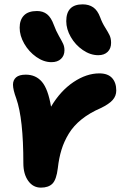

<svg xmlns="http://www.w3.org/2000/svg" viewBox="-20 -818 577 887"><path d="M434.1 -563Q397.5 -563 362.8 -586.7Q328.1 -610.4 307.1 -647Q286.1 -683.6 286.1 -720.2Q286.1 -797.9 361.8 -797.9Q390.6 -797.9 410.6 -784.2Q430.7 -770.5 442.9 -737.8Q452.1 -712.4 465.6 -691.2Q479 -669.9 486.1 -655.3Q493.2 -640.6 493.2 -620.1Q493.2 -593.8 477.3 -578.4Q461.4 -563 434.1 -563ZM217.8 -530.8Q182.1 -530.8 147.7 -554.9Q113.3 -579.1 92 -616.2Q70.8 -653.3 70.8 -689.9Q70.8 -726.1 90.6 -746.6Q110.4 -767.1 150.9 -767.1Q178.7 -767.1 197.5 -752.2Q216.3 -737.3 229 -702.1Q238.8 -675.3 252 -652.3Q265.1 -629.4 271.5 -616Q277.8 -602.5 277.8 -585.9Q277.8 -561 261.7 -545.9Q245.6 -530.8 217.8 -530.8ZM168.9 48.8Q132.8 48.8 110.4 17.6Q87.9 -13.7 87.9 -64Q87.9 -270 55.2 -362.8Q40 -403.8 40 -426.8Q40 -448.2 54.4 -460.7Q68.8 -473.1 99.1 -473.1Q145.5 -473.1 173.8 -439.9Q202.1 -406.7 215.8 -325.2Q259.3 -398.4 319.3 -438.7Q379.4 -479 439 -479Q478 -479 497.6 -457.8Q517.1 -436.5 517.1 -399.9Q517.1 -374.5 500.2 -355.7Q483.4 -336.9 445.8 -318.8Q394 -296.4 356.9 -266.6Q319.8 -236.8 297.9 -200.7Q275.9 -164.6 264.2 -126.5Q252.4 -88.4 247.1 -41Q240.7 11.7 222.4 30.3Q204.1 48.8 168.9 48.8Z"/></svg>

Font: Shantell Sans Bouncy
Style: Bold
Weight: 700
Designer: Stephen Nixon, Anya Danilova, Shantell Martin
Foundry: Arrow Type
Version: Version 1.006;[9816181b4]